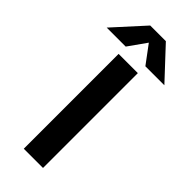

<svg xmlns="http://www.w3.org/2000/svg" viewBox="-413 -1099 1145 1145"><g transform="rotate(45 159.0 -526.5)"><path d="M77.1 0V-799.8H239.3V0ZM-84 -860.4 90.8 -1052.7H222.7L402.3 -860.4H242.2L157.2 -974.6L76.2 -860.4Z"/></g></svg>

Font: Gothic A1 Black
Style: Regular
Weight: 900
Version: Version 2.50